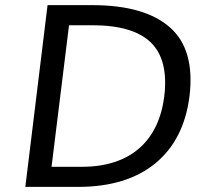

<svg xmlns="http://www.w3.org/2000/svg" viewBox="-20 -731 791 751"><path d="M79.1 0 166 -710.9H340.8Q546.4 -710.9 645 -623.5Q743.2 -537.1 721.2 -354.5Q699.7 -184.6 587.9 -92.3Q475.1 0 285.6 0ZM181.6 -78.6H299.8Q371.1 -78.6 427.2 -96.9Q483.4 -115.2 524.2 -150.6Q564.9 -186 589.6 -237.3Q614.3 -288.6 622.6 -354.5Q639.6 -496.6 570.3 -564.5Q501 -632.3 340.3 -632.3H250Z"/></svg>

Font: Ride
Style: Italic
Weight: 400
Version: Version 3.000